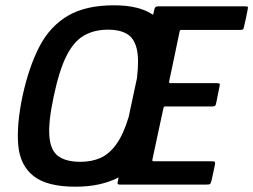

<svg xmlns="http://www.w3.org/2000/svg" viewBox="-20 -697 956 725"><path d="M265 8Q158 8 107 -32Q56 -72 49 -148Q42 -224 65 -334Q89 -444 128.5 -520.5Q168 -597 235.5 -637Q303 -677 410 -677Q460 -677 497 -667.5Q534 -658 558 -641Q559 -646 560.5 -651Q562 -656 563 -662Q565 -673 576 -673Q658 -673 740 -673Q822 -673 904 -673Q914 -673 915.5 -671.5Q917 -670 915 -660Q912 -645 909 -629.5Q906 -614 902 -599Q900 -588 897.5 -586Q895 -584 885 -584Q831 -584 776.5 -584Q722 -584 668 -584Q662 -584 660.5 -583Q659 -582 658 -577Q648 -530 638.5 -483.5Q629 -437 619 -391Q618 -386 619 -384.5Q620 -383 625 -383Q668 -383 711.5 -383Q755 -383 798 -383Q808 -383 809.5 -380.5Q811 -378 808 -366Q805 -352 802.5 -338.5Q800 -325 797 -311Q795 -300 792 -297.5Q789 -295 779 -295Q736 -295 692.5 -295Q649 -295 606 -295Q601 -295 599.5 -294Q598 -293 597 -288Q587 -241 576.5 -193Q566 -145 556 -97Q555 -92 555.5 -90Q556 -88 562 -88Q616 -88 670.5 -88Q725 -88 779 -88Q790 -88 791.5 -85.5Q793 -83 791 -72Q788 -58 785 -44Q782 -30 779 -16Q776 -5 773.5 -2.5Q771 0 759 0Q678 0 596 0Q514 0 433 0Q422 0 424 -7Q425 -12 426 -17.5Q427 -23 428 -27Q395 -10 354.5 -1Q314 8 265 8ZM283 -86Q326 -86 359 -100.5Q392 -115 419 -152Q446 -189 466 -256L497 -401Q506 -474 496 -514Q486 -554 458.5 -569.5Q431 -585 389 -585Q336 -585 297.5 -563Q259 -541 231.5 -487Q204 -433 183 -334Q162 -236 166.5 -182Q171 -128 200.5 -107Q230 -86 283 -86Z"/></svg>

Font: Glory SemiBold
Style: Italic
Weight: 600
Italic angle: -12°
Designer: Robert Leuschke
Foundry: Robert Leuschke
Version: Version 1.011